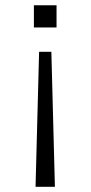

<svg xmlns="http://www.w3.org/2000/svg" viewBox="-20 -508 350 741"><path d="M110.8 -401.9V-487.8H198.2V-401.9ZM117.2 212.9 130.9 -308.1H178.2L191.9 212.9Z"/></svg>

Font: HK Grotesk Light
Style: Regular
Weight: 300
Designer: Alfredo Marco Pradil and Stefan Peev
Foundry: Hanken Design Co.
Version: Version 1.045;PS 001.045;hotconv 1.0.88;makeotf.lib2.5.64775